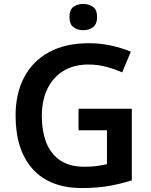

<svg xmlns="http://www.w3.org/2000/svg" viewBox="-20 -943 766 973"><path d="M378 -392H648V-29Q591 -11 531 -0.5Q471 10 395 10Q233 10 146 -86Q59 -182 59 -358Q59 -469 102.5 -551.5Q146 -634 229 -679Q312 -724 431 -724Q489 -724 543.5 -712Q598 -700 643 -681L599 -576Q564 -592 520 -604Q476 -616 428 -616Q355 -616 302 -584Q249 -552 220.5 -493.5Q192 -435 192 -356Q192 -280 214 -222Q236 -164 284 -131Q332 -98 409 -98Q447 -98 473 -102Q499 -106 522 -111V-283H378ZM402 -923Q430 -923 451 -908.5Q472 -894 472 -857Q472 -820 451 -805Q430 -790 402 -790Q373 -790 352.5 -805Q332 -820 332 -857Q332 -894 352.5 -908.5Q373 -923 402 -923Z"/></svg>

Font: Noto Sans Ethiopic SemiBold
Style: Regular
Weight: 600
Designer: Monotype Design Team
Foundry: Monotype Imaging Inc.
Version: Version 2.102; ttfautohint (v1.8.4.7-5d5b)